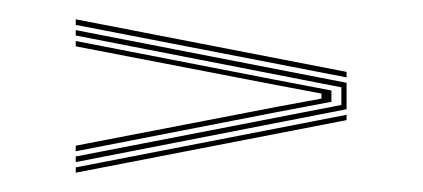

<svg xmlns="http://www.w3.org/2000/svg" viewBox="-20 -507 438 199"><path d="M58.5 -481.2V-487L339.2 -432.5V-426.8ZM58.5 -339V-344.8L333.8 -398.2V-416.5L58.5 -470.2V-475.8L339.2 -421.2V-393.8ZM58.5 -350.2V-356L268.2 -396.5L313.2 -404.8V-410L268.2 -418.5L58.5 -459V-464.5L262.8 -424.8L323.5 -413.2V-401.5L262.8 -390ZM58.5 -328V-333.5L339.2 -388V-382.5Z"/></svg>

Font: Big Shoulders Inline Display ExtraLight
Style: Regular
Weight: 250
Version: Version 2.002